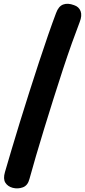

<svg xmlns="http://www.w3.org/2000/svg" viewBox="-20 -870 459 1038"><path d="M283 -799.2Q296.2 -836 321.3 -845.5Q346.3 -855 380.2 -842.2Q406.6 -833.6 415.7 -809.7Q424.8 -785.9 410.6 -750.1Q392.7 -703.9 369.2 -638.2Q345.8 -572.6 320.3 -495.2Q294.9 -417.9 269.1 -335.9Q243.2 -253.9 218.9 -174.5Q194.6 -95.1 174.1 -25.2Q153.7 44.7 139.2 97.6Q130.1 133.3 103.2 142.9Q76.3 152.6 48.7 145.4Q21.6 138.1 8.8 117.5Q-3.9 96.9 6.8 60.3Q21.2 9.8 42.1 -59.7Q62.9 -129.2 87.2 -208.6Q111.6 -288 138.2 -371.2Q164.8 -454.3 190.7 -533.6Q216.7 -612.9 240.5 -681.4Q264.3 -749.9 283 -799.2Z"/></svg>

Font: Playpen Sans Hebrew
Style: Regular
Weight: 400
Designer: Tom Grace, Laura Meseguer, Veronika Burian, José Scaglione
Foundry: TypeTogether
Version: Version 2.000